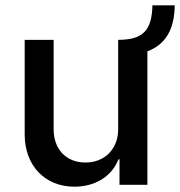

<svg xmlns="http://www.w3.org/2000/svg" viewBox="-20 -696 678 723"><path d="M425 -209C425 -135 374 -84 302 -84C229 -84 182 -134 182 -209V-546H73V-189C73 -73 149 7 260 7C339 7 401 -32 426 -96H430V0H535V-503C602 -527 637 -584 638 -676H554C552 -580 517 -546 425 -546Z"/></svg>

Font: Wafeq Medium
Style: Regular
Weight: 500
Designer: Rasmus Andersson & Azza Alameddine
Foundry: Google & TypeTogether
Version: Version 3.000;January 28, 2025;FontCreator 15.0.0.3014 64-bi